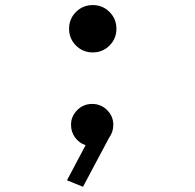

<svg xmlns="http://www.w3.org/2000/svg" viewBox="-20 -548 750 738"><path d="M336.5 -346.5Q298.5 -346.5 272 -373Q245.5 -399.5 245.5 -437.5Q245.5 -475.5 272 -502Q298.5 -528.5 336.5 -528.5Q374.5 -528.5 401 -502Q427.5 -475.5 427.5 -437.5Q427.5 -399.5 401 -373Q374.5 -346.5 336.5 -346.5ZM415.5 -68.5Q415.5 -40 399 -18L299 170L237.5 145L309 10Q284.5 2 268.8 -19.2Q253 -40.5 253 -68.5Q253 -101 276.8 -124.8Q300.5 -148.5 334.5 -148.5Q368 -148.5 391.8 -124.8Q415.5 -101 415.5 -68.5Z"/></svg>

Font: League Mono Medium
Style: Regular
Weight: 500
Width: 6
Designer: Tyler Finck
Foundry: The League of Moveable Type / Tyler Finck
Version: Version 2.300;RELEASE